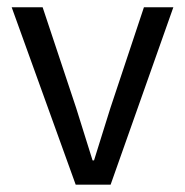

<svg xmlns="http://www.w3.org/2000/svg" viewBox="-20 -506 507 526"><path d="M187.4 0 12 -486.1H96.8L188.7 -210Q199.6 -174.8 211.1 -138.4Q222.7 -101.9 233.6 -66.6H237.6Q248.4 -101.9 260 -138.4Q271.5 -174.8 282.4 -210L374.3 -486.1H454.9L283 0Z"/></svg>

Font: Source Sans 3 Variable
Style: Regular
Weight: 200
Designer: Paul D. Hunt
Foundry: Adobe Systems Incorporated
Version: Version 3.026